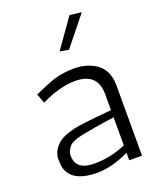

<svg xmlns="http://www.w3.org/2000/svg" viewBox="-141 -832 743 918"><g transform="rotate(-20 231.0 -373.0)"><path d="M357 -38V0H422V-358Q422 -449 348 -484Q308 -503 261 -503Q190 -503 134 -481Q78 -459 51 -446L69 -398Q163 -445 243 -445Q357 -445 357 -336V-255Q203 -242 162.5 -232Q122 -222 103 -212Q63 -192 46 -152Q40 -136 40 -122.5Q40 -109 41.5 -90Q43 -71 55 -51Q88 4 195 4Q267 4 357 -38ZM357 -76Q279 -42 195.5 -42Q112 -42 102 -101Q101 -108 101 -121Q101 -134 116 -156.5Q131 -179 188.5 -191Q246 -203 357 -219ZM386 -743 267 -595 222 -603 326 -750Z"/></g></svg>

Font: Antic
Style: Regular
Weight: 400
Version: Version 1.0002